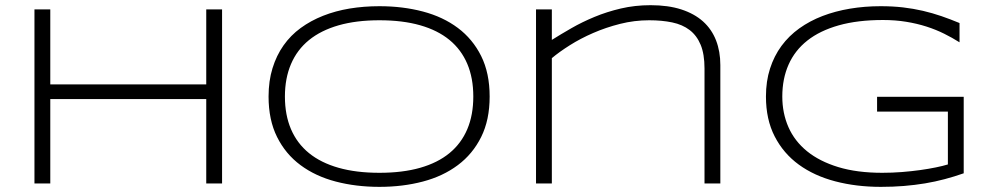

<svg xmlns="http://www.w3.org/2000/svg" viewBox="-20 -707 3816 740"><path d="M774.9 0V-325.2H173.8V0H112.8V-670.9H173.8V-381.8H774.9V-670.9H835.9V0Z M1867.2 -335Q1867.2 -244.6 1834.5 -179Q1801.8 -113.3 1744.6 -70.6Q1687.5 -27.8 1609.9 -7.3Q1532.2 13.2 1442.4 13.2Q1352.1 13.2 1273.9 -7.3Q1195.8 -27.8 1138.2 -70.6Q1080.6 -113.3 1047.9 -179Q1015.1 -244.6 1015.1 -335Q1015.1 -395 1030.3 -444.1Q1045.4 -493.2 1072.8 -532Q1100.1 -570.8 1138.9 -599.1Q1177.7 -627.4 1225.3 -646.2Q1272.9 -665 1327.6 -674.1Q1382.3 -683.1 1442.4 -683.1Q1532.2 -683.1 1609.9 -662.6Q1687.5 -642.1 1744.6 -599.4Q1801.8 -556.6 1834.5 -491Q1867.2 -425.3 1867.2 -335ZM1804.2 -335Q1804.2 -406.2 1781 -460.9Q1757.8 -515.6 1712.4 -553Q1667 -590.3 1599.4 -609.6Q1531.7 -628.9 1442.4 -628.9Q1353 -628.9 1284.9 -609.4Q1216.8 -589.8 1170.9 -552.5Q1125 -515.1 1101.6 -460.2Q1078.1 -405.3 1078.1 -335Q1078.1 -263.7 1101.6 -209Q1125 -154.3 1170.9 -116.9Q1216.8 -79.6 1284.9 -60.3Q1353 -41 1442.4 -41Q1531.7 -41 1599.4 -60.3Q1667 -79.6 1712.4 -116.9Q1757.8 -154.3 1781 -209Q1804.2 -263.7 1804.2 -335Z M2695.3 0V-442.9Q2695.3 -498.5 2680.4 -534.4Q2665.5 -570.3 2637.9 -591.3Q2610.4 -612.3 2570.8 -620.6Q2531.2 -628.9 2481.9 -628.9Q2424.8 -628.9 2369.9 -615Q2314.9 -601.1 2266.1 -579.8Q2217.3 -558.6 2176.3 -532.7Q2135.3 -506.8 2106.9 -482.9V0H2045.9V-670.9H2106.9V-553.2Q2141.1 -574.7 2182.4 -598.4Q2223.6 -622.1 2271.2 -641.8Q2318.8 -661.6 2373 -674.3Q2427.2 -687 2487.3 -687Q2555.2 -687 2605.7 -670.7Q2656.2 -654.3 2689.7 -624.3Q2723.1 -594.2 2739.7 -551.5Q2756.3 -508.8 2756.3 -456.1V0Z M3374 -683.1Q3420.4 -683.1 3460.4 -678.5Q3500.5 -673.8 3537.1 -665.3Q3573.7 -656.7 3608.4 -644.8Q3643.1 -632.8 3678.2 -618.2V-543.9Q3650.4 -561.5 3618.9 -577.1Q3587.4 -592.8 3551 -604.5Q3514.6 -616.2 3472.9 -623Q3431.2 -629.9 3383.3 -629.9Q3285.6 -629.9 3212.9 -609.4Q3140.1 -588.9 3091.8 -550.8Q3043.5 -512.7 3019.3 -458Q2995.1 -403.3 2995.1 -335Q2995.1 -271 3018.8 -217Q3042.5 -163.1 3090.6 -124Q3138.7 -85 3210.9 -63Q3283.2 -41 3380.4 -41Q3418.5 -41 3455.8 -43.9Q3493.2 -46.9 3526.4 -51.5Q3559.6 -56.2 3586.9 -61.8Q3614.3 -67.4 3633.3 -73.2V-276.9H3360.4V-334H3694.3V-39.1Q3658.2 -26.4 3621.3 -16.6Q3584.5 -6.8 3545.2 -0.2Q3505.9 6.3 3463.6 9.8Q3421.4 13.2 3375 13.2Q3280.3 13.2 3199.2 -8.1Q3118.2 -29.3 3058.8 -72.5Q2999.5 -115.7 2965.8 -181.2Q2932.1 -246.6 2932.1 -335Q2932.1 -394 2947.8 -442.6Q2963.4 -491.2 2991.9 -530Q3020.5 -568.8 3060.8 -597.7Q3101.1 -626.5 3150.1 -645.3Q3199.2 -664.1 3255.9 -673.6Q3312.5 -683.1 3374 -683.1Z"/></svg>

Font: Syncopate
Style: Regular
Weight: 300
Width: 7
Designer: Astigmatic (AOETI)
Foundry: Astigmatic (AOETI)
Version: Version 001.000